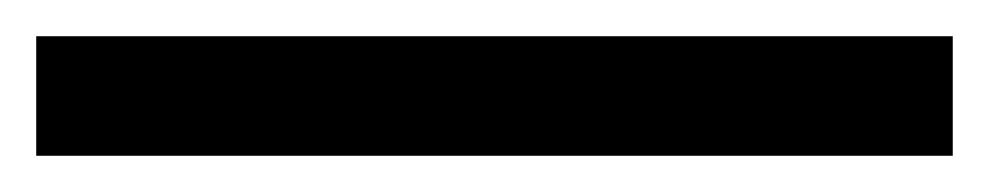

<svg xmlns="http://www.w3.org/2000/svg" viewBox="-23 -846 546 106"><path d="M503 -760H-3V-826H503Z"/></svg>

Font: Noto Sans Malayalam
Style: Regular
Weight: 400
Designer: Jelle Bosma - Monotype Design Team
Foundry: Monotype Imaging Inc.
Version: Version 2.103